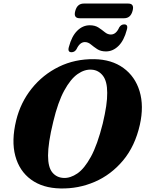

<svg xmlns="http://www.w3.org/2000/svg" viewBox="-20 -1046 821 1079"><path d="M509.5 -713.5Q607.5 -712 673.5 -664Q739.5 -616 764.5 -533.2Q789.5 -450.5 766 -345Q739 -225 671.8 -144.5Q604.5 -64 512.5 -24.2Q420.5 15.5 319 13Q220 11 154.5 -36.8Q89 -84.5 66 -169.8Q43 -255 71 -370Q95.5 -470 158 -548.2Q220.5 -626.5 310.8 -670.8Q401 -715 509.5 -713.5ZM338.5 -46Q375.5 -44.5 414.8 -71.2Q454 -98 490.8 -165Q527.5 -232 557.5 -352Q570.5 -407 576.8 -449.5Q583 -492 582.5 -524.5Q582.5 -589.5 558 -620.8Q533.5 -652 495.5 -654.5Q456 -657.5 416.2 -629.8Q376.5 -602 341 -537Q305.5 -472 279.5 -363Q264 -300 257 -252.8Q250 -205.5 250 -172Q250 -106 274.2 -76.8Q298.5 -47.5 338.5 -46ZM575.5 -757Q546 -757 526.2 -770Q506.5 -783 490.8 -796.2Q475 -809.5 457 -809.5Q428.5 -809.5 410 -769.5Q399.5 -752.5 382 -752.5Q358 -752.5 367.5 -783.5Q383 -842.5 414 -873.2Q445 -904 484.5 -904Q514 -904 533.8 -891Q553.5 -878 569.2 -865Q585 -852 603 -852Q632.5 -852 650 -892Q660.5 -909 678 -909Q702 -909 692.5 -878Q677 -818.5 645.8 -787.8Q614.5 -757 575.5 -757ZM403 -984.5Q414 -1026 451 -1026H700.5Q736.5 -1026 725 -985Q714 -943.5 677.5 -943.5H428Q391.5 -943.5 403 -984.5Z"/></svg>

Font: Fraunces 9pt
Style: Bold Italic
Weight: 700
Italic angle: -16°
Version: Version 1.000;[b76b70a41]